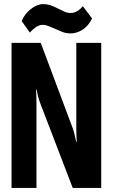

<svg xmlns="http://www.w3.org/2000/svg" viewBox="-20 -921 556 941"><path d="M36.6 0H158.7V-415Q158.7 -428.7 158.2 -448Q157.7 -467.3 156.7 -481.9H159.2Q161.6 -467.8 166.5 -448.7Q171.4 -429.7 176.3 -417.5L336.4 0H476.1V-710.9H354V-294.4Q354 -280.8 354.5 -260.3Q355 -239.7 356 -225.6H353.5Q350.1 -239.3 345.9 -259Q341.8 -278.8 336.4 -292.5L179.7 -710.9H36.6ZM126.5 -761.2Q134.3 -771.5 152.3 -785.4Q170.4 -799.3 190.9 -799.3Q203.6 -799.3 219 -792.7Q234.4 -786.1 250 -779.8Q264.2 -773.4 283.4 -765.4Q302.7 -757.3 325.7 -757.3Q356.4 -757.3 385 -775.6Q413.6 -793.9 431.2 -830.6L385.7 -891.1Q375.5 -877 359.9 -867.2Q344.2 -857.4 325.7 -857.4Q309.6 -857.4 294.2 -864.5Q278.8 -871.6 260.7 -880.9Q243.7 -889.6 226.8 -895.3Q210 -900.9 191.9 -900.9Q161.6 -900.9 130.6 -876.2Q99.6 -851.6 86.4 -817.4Z"/></svg>

Font: Roboto Flex Super Cond Bold
Style: Regular
Weight: 700
Width: 3
Designer: Berlow after Robertson
Foundry: Google
Version: Version 3.000